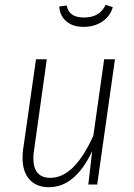

<svg xmlns="http://www.w3.org/2000/svg" viewBox="-20 -769 559 800"><path d="M74 -111Q74 -132 76 -144L130 -522H175L122 -144Q119 -126 119 -110Q119 -28 190 -28Q290 -28 369 -204L414 -522H459L385 0H348L364 -139Q293 11 184 11Q132 11 103 -21Q74 -53 74 -111ZM227 -742 258 -746Q263 -720 281 -708Q299 -696 330 -696Q396 -696 420 -749L450 -739Q439 -701 406 -679Q373 -657 328 -657Q283 -657 256 -680.5Q229 -704 227 -742Z"/></svg>

Font: Fira Sans Condensed ExtraLight
Style: Italic
Weight: 275
Width: 3
Italic angle: -8°
Designer: Carrois Corporate & Edenspiekermann AG
Foundry: Carrois Corporate GbR & Edenspiekermann AG
Version: Version 4.203